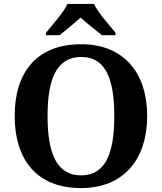

<svg xmlns="http://www.w3.org/2000/svg" viewBox="-20 -951 827 981"><path d="M215 -784V-771H284C312 -793 362 -834 392 -861C422 -834 473 -793 501 -771H570V-784C539 -822 481 -886 460 -931H325C304 -886 246 -822 215 -784ZM394 10C611 10 732 -137 732 -358C732 -580 611 -725 395 -725C166 -725 55 -580 55 -359C55 -137 166 10 394 10ZM394 -55C270 -55 223 -167 223 -358C223 -549 270 -660 395 -660C519 -660 564 -549 564 -358C564 -167 519 -55 394 -55Z"/></svg>

Font: Noto Serif Test
Style: Bold
Weight: 700
Version: Version 1.000